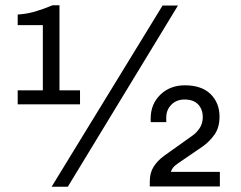

<svg xmlns="http://www.w3.org/2000/svg" viewBox="-20 -707 913 727"><path d="M47 -312V-365H142.2V-611.8H47V-652Q80.5 -654 111.5 -662.9Q142.5 -671.8 178.8 -687H205.2V-365H283V-312ZM175.5 0 595.5 -686H653.8L236.8 0ZM547.2 -1V-20Q547.2 -52.5 561.4 -75.2Q575.5 -98 601 -116.8L708 -193Q724.2 -204 736 -221.9Q747.8 -239.8 747.8 -263.2Q747.8 -293.2 730.1 -311.8Q712.5 -330.2 678.8 -330.2Q648.5 -330.2 629 -310.8Q609.5 -291.2 609.5 -262Q609.5 -258 609.5 -253.8Q609.5 -249.5 609.8 -244.5H550.8Q550.5 -247.8 550.5 -252Q550.5 -256.2 550.5 -258Q550.5 -312.8 587.1 -348.4Q623.8 -384 680.2 -384Q743.2 -384 777.2 -350.8Q811.2 -317.5 811.2 -265.2Q811.2 -224.2 792.5 -197.8Q773.8 -171.2 748 -152.8L652.5 -87.5Q640.2 -79 634.4 -70.9Q628.5 -62.8 627 -56.2H812.5V-1Z"/></svg>

Font: Chivo Medium
Style: Regular
Weight: 500
Designer: Hector Gatti
Foundry: Omnibus-Type
Version: Version 2.002